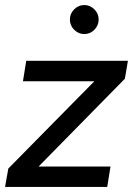

<svg xmlns="http://www.w3.org/2000/svg" viewBox="-21 -741 529 761"><path d="M-1 0 12 -73 353 -419H70L83 -500H486L474 -429L132 -81H417L404 0ZM313 -606Q290 -606 273 -623Q256 -640 256 -664Q256 -687 273 -704Q290 -721 313 -721Q336 -721 353 -704Q370 -687 370 -664Q370 -640 353 -623Q336 -606 313 -606Z"/></svg>

Font: Figtree Medium
Style: Italic
Weight: 500
Italic angle: -9.5°
Foundry: Erik Kennedy
Version: Version 2.001; ttfautohint (v1.8.4.7-5d5b);gftools[0.9.27]